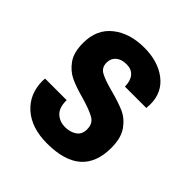

<svg xmlns="http://www.w3.org/2000/svg" viewBox="-146 -597 711 711"><g transform="rotate(45 209.5 -242.0)"><path d="M374 -363 373 -342H261V-344Q260 -374 246 -389.5Q232 -405 207 -405Q181 -405 165.5 -392Q150 -379 150 -357Q150 -331 171 -319.5Q192 -308 237 -296Q283 -284 313 -271Q343 -258 364.5 -228Q386 -198 386 -146Q386 11 206 11Q124 11 77 -31Q30 -73 30 -142L31 -154H144V-147Q145 -112 164 -95.5Q183 -79 210 -79Q236 -79 255 -91.5Q274 -104 274 -131Q274 -161 251.5 -174Q229 -187 181 -201Q136 -213 107 -226.5Q78 -240 57.5 -268.5Q37 -297 37 -347Q37 -418 85.5 -456.5Q134 -495 210 -495Q282 -495 328 -459.5Q374 -424 374 -363Z"/></g></svg>

Font: Pragati Narrow
Style: Bold
Weight: 700
Designer: Hector Gatti, Marcela Romero, Pablo Cosgaya and Nicolas Silva
Foundry: Omnibus-Type
Version: Version 1.010; ttfautohint (v1.3)